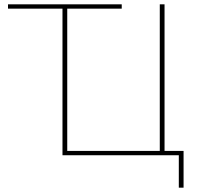

<svg xmlns="http://www.w3.org/2000/svg" viewBox="-20 -718 919 888"><path d="M807 150V0H269V-678H17V-698H543V-678H291V-20H719V-698H741V-20H829V150Z"/></svg>

Font: IBM Plex Sans Thin
Style: Regular
Weight: 250
Designer: Mike Abbink, Paul van der Laan, Pieter van Rosmalen
Foundry: Bold Monday
Version: Version 3.201